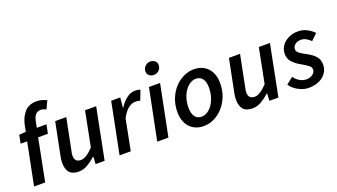

<svg xmlns="http://www.w3.org/2000/svg" viewBox="-62 -1223 3054 1739"><g transform="rotate(-20 1465.0 -353.0)"><path d="M58 -406 74 -486 139 -491 150 -548Q165 -623 207 -670.5Q249 -718 323 -718Q351 -718 375 -711Q399 -704 420 -693L384 -617Q375 -622 361.5 -627Q348 -632 333 -632Q303 -632 284 -612.5Q265 -593 257 -551L245 -491H338L321 -406H227L147 0H40L121 -406Z M817 -491 720 0H633L637 -70H633Q596 -37 555 -12.5Q514 12 469 12Q407 12 379.5 -20.5Q352 -53 352 -112Q352 -129 354 -145.5Q356 -162 360 -181L422 -491H529L470 -195Q466 -178 464 -166Q462 -154 462 -143Q462 -80 523 -80Q572 -80 644 -156L710 -491Z M864 0 962 -491H1049L1040 -396H1044Q1073 -442 1112 -472.5Q1151 -503 1196 -503Q1225 -503 1245 -494L1209 -400Q1200 -405 1188 -406.5Q1176 -408 1163 -408Q1128 -408 1094 -381Q1060 -354 1030 -297L972 0Z M1227 0 1326 -491H1433L1335 0ZM1405 -578Q1382 -578 1363 -592.5Q1344 -607 1344 -634Q1344 -663 1365 -683.5Q1386 -704 1416 -704Q1439 -704 1458 -689.5Q1477 -675 1477 -648Q1477 -618 1456 -598Q1435 -578 1405 -578Z M1673 12Q1632 12 1598 -2Q1564 -16 1540 -42Q1516 -68 1503 -105Q1490 -142 1490 -188Q1490 -258 1513.5 -316.5Q1537 -375 1575 -416Q1613 -457 1661.5 -480Q1710 -503 1760 -503Q1844 -503 1894 -449.5Q1944 -396 1944 -303Q1944 -233 1920.5 -175Q1897 -117 1859 -75.5Q1821 -34 1772.5 -11Q1724 12 1673 12ZM1685 -75Q1714 -75 1741 -92.5Q1768 -110 1789 -140.5Q1810 -171 1822.5 -212Q1835 -253 1835 -300Q1835 -356 1813 -386Q1791 -416 1749 -416Q1720 -416 1692.5 -398.5Q1665 -381 1644 -351Q1623 -321 1610.5 -280Q1598 -239 1598 -192Q1598 -136 1620 -105.5Q1642 -75 1685 -75Z M2492 -491 2395 0H2308L2312 -70H2308Q2271 -37 2230 -12.5Q2189 12 2144 12Q2082 12 2054.5 -20.5Q2027 -53 2027 -112Q2027 -129 2029 -145.5Q2031 -162 2035 -181L2097 -491H2204L2145 -195Q2141 -178 2139 -166Q2137 -154 2137 -143Q2137 -80 2198 -80Q2247 -80 2319 -156L2385 -491Z M2683 12Q2660 12 2635.5 5Q2611 -2 2588 -14Q2565 -26 2545 -43.5Q2525 -61 2511 -82L2575 -134Q2599 -102 2628.5 -85Q2658 -68 2691 -68Q2726 -68 2751.5 -86.5Q2777 -105 2777 -132Q2777 -155 2756 -171.5Q2735 -188 2689 -214Q2640 -241 2612 -273Q2584 -305 2584 -350Q2584 -383 2598 -411.5Q2612 -440 2636.5 -460Q2661 -480 2693.5 -491.5Q2726 -503 2763 -503Q2811 -503 2849.5 -483Q2888 -463 2917 -433L2857 -376Q2838 -395 2815 -408.5Q2792 -422 2763 -422Q2729 -422 2707 -404Q2685 -386 2685 -360Q2685 -346 2692 -336Q2699 -326 2711 -317Q2723 -308 2738 -300Q2753 -292 2769 -283Q2824 -254 2851 -222Q2878 -190 2878 -145Q2878 -109 2863.5 -80Q2849 -51 2823 -30.5Q2797 -10 2761 1Q2725 12 2683 12Z"/></g></svg>

Font: TypoPRO Source Sans Pro
Style: Italic
Weight: 600
Italic angle: -11°
Designer: Paul D. Hunt
Foundry: Adobe Systems Incorporated
Version: Version 1.075;PS 2.000;hotconv 1.0.86;makeotf.lib2.5.63406